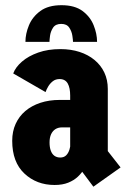

<svg xmlns="http://www.w3.org/2000/svg" viewBox="-20 -701 490 739"><path d="M339.4 17.6 264.4 -82.6 350 -176.8 444.1 -56.6ZM253.1 -158.1 319.3 -83.4Q314.2 -68.4 304.5 -51.9Q294.9 -35.4 279.8 -21.1Q264.7 -6.8 242.6 2.1Q220.5 11 190.1 11Q121 11 74 -33Q27 -77 27 -159.1Q27 -195.3 40.2 -224.2Q53.4 -253.2 77.5 -273.7Q101.6 -294.1 135.4 -305.3Q169.1 -316.4 210.1 -316.4H264.6V-210.7H218.9Q203.9 -210.7 193.1 -203.8Q182.4 -196.9 176.5 -184Q170.7 -171 170.7 -153.1Q170.7 -133.7 175.6 -120.8Q180.4 -107.8 189.7 -101.2Q199 -94.7 211.9 -94.7Q225.9 -94.7 234.4 -102.9Q242.9 -111.1 247.4 -125.4Q251.9 -139.7 253.1 -158.1ZM212.3 -512Q252.7 -512 286 -501.2Q319.2 -490.5 343.8 -470.2Q368.3 -449.9 381.6 -421.8Q394.9 -393.6 394.9 -358.7V-83.9L250.1 -108.3V-333.6Q250.1 -347.6 247.8 -359.4Q245.5 -371.1 240.8 -379.5Q236.1 -387.9 228.3 -392.3Q220.6 -396.7 209.3 -396.7Q193.9 -396.7 183.1 -388.2Q172.4 -379.7 165.6 -368.2Q158.8 -356.7 155.3 -346.6L30.9 -418.3Q39.9 -442.6 64.7 -464Q89.5 -485.4 127.1 -498.7Q164.6 -512 212.3 -512ZM77.9 -539.9Q77.9 -570.9 91.4 -603.6Q104.9 -636.4 135.4 -658.7Q165.8 -681 216.7 -681Q267.6 -681 297.6 -658.7Q327.5 -636.4 340.5 -603.6Q353.6 -570.9 353.6 -539.9H261Q261 -546.8 258.5 -563.5Q256.1 -580.1 246.6 -594.6Q237.1 -609 215.7 -609Q193.8 -609 184.3 -594.6Q174.9 -580.1 172.6 -563.5Q170.4 -546.8 170.4 -539.9Z"/></svg>

Font: League Mono Thin Condensed
Style: Regular
Weight: 100
Width: 1
Designer: Tyler Finck
Foundry: The League of Moveable Type / Tyler Finck
Version: Version 2.300;RELEASE